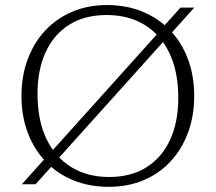

<svg xmlns="http://www.w3.org/2000/svg" viewBox="-20 -712 834 742"><path d="M176 -123 595 -589 607 -604 677.5 -682.5H730.5L634.5 -575.5L619 -559.5L200 -93.5L188 -78.5L117.5 0H64.5L160.5 -107ZM393.5 -692.5Q468.5 -692.5 530.5 -667Q592.5 -641.5 637.2 -595Q682 -548.5 706.2 -484Q730.5 -419.5 730.5 -341.5Q730.5 -263.5 706.5 -199Q682.5 -134.5 638.5 -87.5Q594.5 -40.5 534 -15.2Q473.5 10 400.5 10Q325.5 10 263.5 -15.2Q201.5 -40.5 156.8 -87.2Q112 -134 87.5 -198.5Q63 -263 63 -340.5Q63 -419 87.2 -483.5Q111.5 -548 155.5 -594.8Q199.5 -641.5 260 -667Q320.5 -692.5 393.5 -692.5ZM401 -28Q487 -28 546.8 -66Q606.5 -104 637.8 -172.8Q669 -241.5 669 -333Q669 -435 634.8 -506.8Q600.5 -578.5 538.2 -616.2Q476 -654 392.5 -654Q307 -654 247.2 -616.2Q187.5 -578.5 156.2 -510Q125 -441.5 125 -349.5Q125 -247.5 159.2 -175.8Q193.5 -104 255.8 -66Q318 -28 401 -28Z"/></svg>

Font: Newsreader Light
Style: Regular
Weight: 300
Designer: Hugues Gentile
Foundry: Production Type
Version: Version 1.003